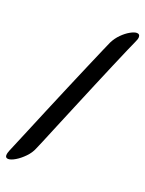

<svg xmlns="http://www.w3.org/2000/svg" viewBox="-179 -817 709 937"><g transform="rotate(20 175.5 -348.5)"><path d="M372 -700Q367 -690 350.5 -651.5Q334 -613 309.5 -556Q285 -499 257.5 -433Q230 -367 202.5 -301.5Q175 -236 152 -180.5Q129 -125 114 -89Q99 -53 96 -47Q86 -22 64.5 0Q43 22 21 35Q-1 48 -15 48Q-30 48 -30 33Q-30 24 -24 9Q-24 9 -9.5 -25.5Q5 -60 28.5 -116Q52 -172 80.5 -240.5Q109 -309 138.5 -378Q168 -447 193.5 -507Q219 -567 236.5 -607Q254 -647 258 -656Q271 -682 291 -702Q311 -722 331.5 -733.5Q352 -745 365 -745Q381 -745 381 -729Q381 -718 372 -700Z"/></g></svg>

Font: Ga Maamli
Style: Regular
Weight: 400
Designer: Afotey Clement Nii Odai, Ama Asantewa Diaka, David Abbey-Thompson
Foundry: Sorkin Type Co.
Version: Version 1.000; ttfautohint (v1.8.4.7-5d5b)